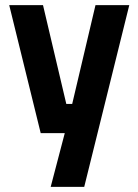

<svg xmlns="http://www.w3.org/2000/svg" viewBox="-20 -520 540 750"><path d="M16 -500H148L239 -114H262L353 -500H485L309 210H178L233 0H139Z"/></svg>

Font: Titillium-CLs Web
Style: CLs-Bold
Weight: 700
Version: Version 1.002;PS 57.000;hotconv 1.0.70;makeotf.lib2.5.55311